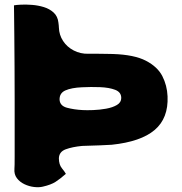

<svg xmlns="http://www.w3.org/2000/svg" viewBox="-20 -794 780 825"><path d="M700 -380Q704 -286 644.5 -235.5Q585 -185 460 -172Q444 -171 409.5 -169.5Q375 -168 333 -167Q291 -163 262.5 -152.5Q234 -142 233 -114Q233 -87 246 -71Q259 -55 263 -47Q238 -25 218.5 -12.5Q199 0 164 8Q148 12 126.5 9.5Q105 7 85 -2.5Q65 -12 52.5 -28.5Q40 -45 42 -69Q43 -78 43 -120.5Q43 -163 43 -226Q43 -289 43 -362.5Q43 -436 42.5 -508Q42 -580 41.5 -639.5Q41 -699 40.5 -735Q40 -771 40 -771Q49 -773 70.5 -774Q92 -775 118 -773Q144 -771 168.5 -763.5Q193 -756 210.5 -740Q228 -724 231 -697Q232 -693 232.5 -684.5Q233 -676 233 -676Q234 -644 251 -618Q268 -592 297 -577Q326 -562 360 -563Q360 -563 372.5 -563Q385 -563 403 -563Q421 -563 438.5 -562.5Q456 -562 465 -562Q557 -559 607 -533Q657 -507 677.5 -467Q698 -427 700 -380ZM335 -321Q353 -320 380.5 -321Q408 -322 436 -327Q464 -332 482.5 -343Q501 -354 501 -373Q501 -398 475 -408Q449 -418 410 -419.5Q371 -421 332 -419Q287 -417 261 -405.5Q235 -394 236 -365Q238 -339 268 -331Q298 -323 335 -321Z"/></svg>

Font: Potta One
Style: Regular
Weight: 400
Designer: 108,108go
Foundry: Font Zone 108
Version: Version 1.000